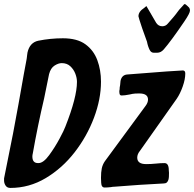

<svg xmlns="http://www.w3.org/2000/svg" viewBox="-65 -918 953 943"><path d="M707 -659H690Q677 -659 670 -673Q661 -691 657 -713Q637 -767 633 -780Q615 -834 615 -838Q615 -861 643 -879Q653 -888 655 -888Q655 -887 656 -885Q657 -883 702 -806Q713 -789 732 -789Q749 -789 760 -803L787 -834Q791 -840 796 -845Q814 -871 835 -892Q839 -898 842 -898Q844 -898 845.5 -897Q847 -896 849 -894.5Q851 -893 853.5 -890.5Q856 -888 858.5 -886Q861 -884 862 -882V-883Q868 -876 868 -866Q868 -853 840 -812Q774 -715 739 -675Q725 -659 707 -659ZM-14 5Q-30 5 -37.5 -6.5Q-45 -18 -45 -31V-42L-1 -262Q26 -404 52 -554Q66 -627 66 -629Q66 -631 66.5 -633.5Q67 -636 67 -636.5Q67 -637 68 -645.5Q69 -654 69.5 -656.5Q70 -659 70 -660Q81 -709 123 -718Q183 -730 244 -730Q314 -730 354.5 -700.5Q395 -671 413 -622.5Q431 -574 431 -517Q431 -431 396.5 -339.5Q362 -248 301.5 -170Q241 -92 160 -43.5Q79 5 -14 5ZM124 -117Q148 -117 176.5 -156Q205 -195 227.5 -237Q250 -279 256 -296Q313 -440 313 -516Q313 -535 305 -556Q297 -577 280.5 -592.5Q264 -608 238 -608Q222 -608 203 -596Q184 -584 176 -554L152 -436Q120 -300 96 -164Q94 -157 94 -149Q94 -117 122 -117ZM449 3Q433 3 432 -20Q431 -29 431 -44Q431 -73 435 -91.5Q439 -110 450 -126L650 -398Q662 -414 662 -429Q662 -459 619 -459Q596 -459 586 -457L572 -454Q547 -449 532 -449Q526 -449 523.5 -453.5Q521 -458 521 -471Q523 -479 523 -489L525 -500L527 -521Q533 -549 558 -552Q810 -572 833 -572Q845 -572 845 -557Q845 -529 832.5 -493.5Q820 -458 803 -433L623 -178Q609 -161 609 -144Q609 -112 653 -112Q677 -112 700.5 -114.5Q724 -117 743 -117Q764 -117 764 -82L765 -69Q765 -44 763 -38Q758 -17 740 -17Q619 -11 498 -1Q489 -1 480 1Q463 3 449 3Z"/></svg>

Font: Bangerz
Style: Regular
Weight: 400
Designer: vernon adams
Foundry: Vernon Adams
Version: Version 2.10;February 7, 2025;FontCreator 13.0.0.2683 64-bit